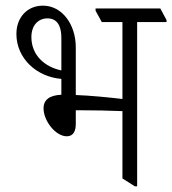

<svg xmlns="http://www.w3.org/2000/svg" viewBox="-20 -653 609 679"><path d="M216 -171C241 -171 248 -192 248 -215V-263C255 -263 263 -263 269 -263C311 -263 370 -262 413 -260V-22L457 6H465V-575H569V-582L547 -623H318V-615L340 -575H413V-303C361 -309 300 -315 248 -317V-486C248 -566 200 -633 132 -633C75 -633 38 -590 38 -533C38 -446 110 -381 197 -374V-318C156 -316 134 -301 134 -270C134 -225 177 -171 216 -171ZM91 -522C91 -562 114 -588 148 -588C183 -588 197 -560 197 -520V-404C139 -416 91 -457 91 -522Z"/></svg>

Font: Noto Serif Devanagari Condensed Light
Style: Regular
Weight: 300
Width: 3
Designer: Universal Thirst, Indian Type Foundry and the Monotype Design Team
Foundry: Monotype Imaging Inc.
Version: Version 2.004